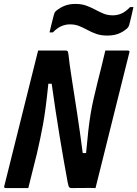

<svg xmlns="http://www.w3.org/2000/svg" viewBox="-20 -957 699 977"><path d="M124 0H10Q-2 0 2 -11Q38 -155 74 -299.5Q110 -444 146 -588Q153 -616 160 -644Q167 -672 174 -700H313Q321 -700 324 -696.5Q327 -693 329 -675Q333 -634 345 -558Q357 -482 372 -384Q387 -286 401 -178H418Q424 -245 429.5 -293Q435 -341 441.5 -379.5Q448 -418 456.5 -455Q465 -492 476 -537Q487 -578 496.5 -618.5Q506 -659 516 -700H630Q642 -700 638 -689Q603 -547 567 -405Q531 -263 496 -120L466 0Q440 -1 404.5 -0.5Q369 0 343 0Q336 0 332 -4.5Q328 -9 324 -31Q304 -139 283 -266.5Q262 -394 243 -531H226Q219 -462 212.5 -412.5Q206 -363 199 -324.5Q192 -286 184.5 -251Q177 -216 168 -176Q157 -133 146 -88.5Q135 -44 124 0ZM554 -879Q578 -879 599 -888.5Q620 -898 642 -921H659Q654 -899 648.5 -874.5Q643 -850 638 -832Q636 -825 633.5 -820.5Q631 -816 624 -810Q605 -794 581.5 -785Q558 -776 525 -776Q494 -776 470 -784.5Q446 -793 425 -804.5Q404 -816 383 -824.5Q362 -833 336 -833Q313 -833 291.5 -823.5Q270 -814 249 -792H232Q237 -814 243 -838Q249 -862 254 -881Q256 -888 258 -892.5Q260 -897 267 -903Q287 -919 310 -928Q333 -937 364 -937Q396 -937 420 -928Q444 -919 464.5 -908Q485 -897 506 -888Q527 -879 554 -879Z"/></svg>

Font: Recursive Mn Lnr St SmB
Style: Italic
Weight: 600
Italic angle: -15°
Monospace: yes
Version: Version 1.079;hotconv 1.0.112;makeotfexe 2.5.65598; ttfautoh